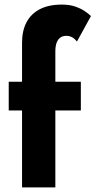

<svg xmlns="http://www.w3.org/2000/svg" viewBox="-20 -816 416 836"><path d="M18 -460V-335H332V-460ZM315 -635 376 -746Q366 -756 349 -767.5Q332 -779 307.5 -787.5Q283 -796 249 -796Q192 -796 153.5 -776Q115 -756 95.5 -719Q76 -682 76 -630V0H221V-592Q221 -616 227 -631Q233 -646 243.5 -653Q254 -660 269 -660Q282 -660 293.5 -654Q305 -648 315 -635Z"/></svg>

Font: Jost
Style: Bold
Weight: 700
Version: Version 3.710